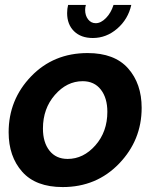

<svg xmlns="http://www.w3.org/2000/svg" viewBox="-20 -748 626 778"><path d="M440 -728H512Q499 -670 455 -632Q411 -594 356 -594Q308 -594 280 -621.5Q252 -649 252 -695Q252 -713 256 -728H328Q325 -718 325 -708Q325 -685 337 -669.5Q349 -654 368 -654Q389 -654 409.5 -675Q430 -696 440 -728ZM15 -212Q15 -344 106 -438.5Q197 -533 335 -533Q444 -533 499 -471Q554 -409 554 -311Q554 -180 462.5 -85Q371 10 234 10Q125 10 70 -52Q15 -114 15 -212ZM415 -295Q415 -351 388.5 -385Q362 -419 315 -419Q251 -419 202.5 -363.5Q154 -308 154 -227Q154 -171 180.5 -137.5Q207 -104 254 -104Q318 -104 366.5 -159Q415 -214 415 -295Z"/></svg>

Font: Raleway-v4020
Style: Bold Italic
Weight: 700
Italic angle: -12°
Designer: Matt McInerney, Pablo Impallari, Rodrigo Fuenzalida
Foundry: Matt McInerney, Pablo Impallari, Rodrigo Fuenzalida
Version: Version 4.020;PS 004.020;hotconv 1.0.88;makeotf.lib2.5.64775